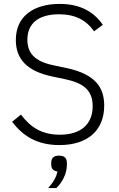

<svg xmlns="http://www.w3.org/2000/svg" viewBox="-20 -730 608 982"><path d="M284 12C169 12 97 -35 42 -107L87 -144C136 -79 194 -41 286 -41C394 -41 454 -95 454 -187C454 -272 402 -306 313 -325L251 -338C118 -365 61 -428 61 -525C61 -586 83 -632 123 -663C162 -694 218 -710 285 -710C389 -710 459 -671 506 -603L461 -570C422 -626 366 -657 282 -657C182 -657 120 -614 120 -527C120 -444 176 -411 263 -394L325 -381C464 -350 513 -286 513 -190C513 -62 427 12 284 12ZM282 66C309 66 322 78 322 103V114C322 157 299 203 268 232H226C252 204 268 176 274 147C251 144 242 131 242 112V103C242 78 255 66 282 66Z"/></svg>

Font: Plexus Sans Light
Style: Regular
Weight: 300
Version: Version 2.001;PS 002.001;hotconv 1.0.70;makeotf.lib2.5.58329